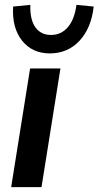

<svg xmlns="http://www.w3.org/2000/svg" viewBox="-20 -771 406 791"><path d="M26 0 104 -489H229L151 0ZM185 -551Q113 -551 71 -603.5Q29 -656 34 -744L105 -751Q103 -691 125.5 -659Q148 -627 190 -627Q232 -627 259.5 -659Q287 -691 295 -751L366 -744Q356 -655 307.5 -603Q259 -551 185 -551Z"/></svg>

Font: Nunito Sans
Style: Bold Italic
Weight: 700
Italic angle: -9°
Designer: Vernon Adams
Foundry: Vernon Adams
Version: Version 3.006; ttfautohint (v1.8.3)